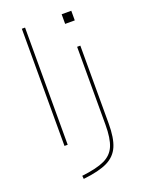

<svg xmlns="http://www.w3.org/2000/svg" viewBox="-172 -817 870 1124"><g transform="rotate(-20 263.0 -255.0)"><path d="M109 -730H129V0H109ZM377 -35V-520H397V-35Q397 55 375 106Q353 157 300.5 183Q248 209 149 220L147 200Q241 189 289.5 166Q338 143 357.5 96.5Q377 50 377 -35ZM357 -730H417V-670H357Z"/></g></svg>

Font: Enso Thin
Style: Regular
Weight: 100
Designer: Coji Morishita
Foundry: UNDERFOREST DESIGN
Version: Version 1.000